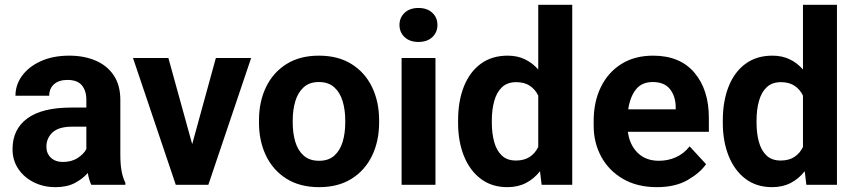

<svg xmlns="http://www.w3.org/2000/svg" viewBox="-20 -770 3562 800"><path d="M360.4 0Q351.1 -19 345.7 -49.3Q324.7 -24.9 292 -7.6Q259.3 9.8 211.4 9.8Q161.1 9.8 120.4 -10.7Q79.6 -31.2 55.9 -66.9Q32.2 -102.5 32.2 -148.4Q32.2 -231.4 93.8 -276.6Q155.3 -321.8 276.9 -321.8H339.8V-354.5Q339.8 -392.1 321 -414.6Q302.2 -437 261.2 -437Q225.6 -437 205.3 -419.2Q185.1 -401.4 185.1 -371.1H44.4Q44.4 -416.5 72 -454.3Q99.6 -492.2 150.1 -515.1Q200.7 -538.1 269 -538.1Q330.1 -538.1 378.2 -517.6Q426.3 -497.1 453.9 -456.1Q481.4 -415 481.4 -353.5V-127.4Q481.4 -84 486.8 -56.2Q492.2 -28.3 502.4 -8.3V0ZM242.2 -95.2Q278.3 -95.2 303.7 -111.8Q329.1 -128.4 339.8 -148.9V-242.2H280.8Q224.6 -242.2 199 -218.3Q173.3 -194.3 173.3 -158.2Q173.3 -130.9 191.9 -113Q210.4 -95.2 242.2 -95.2Z M681.6 -528.3 780.8 -169.4 879.4 -528.3H1026.4L848.1 0H712.4L534.2 -528.3Z M1059.1 -258.8V-269Q1059.1 -346.2 1088.4 -407Q1117.7 -467.8 1173.3 -502.9Q1229 -538.1 1308.6 -538.1Q1389.2 -538.1 1445.1 -502.9Q1501 -467.8 1530.3 -407Q1559.6 -346.2 1559.6 -269V-258.8Q1559.6 -182.1 1530.3 -121.3Q1501 -60.5 1445.3 -25.4Q1389.6 9.8 1309.6 9.8Q1229.5 9.8 1173.6 -25.4Q1117.7 -60.5 1088.4 -121.3Q1059.1 -182.1 1059.1 -258.8ZM1199.7 -269V-258.8Q1199.7 -214.8 1210.4 -179Q1221.2 -143.1 1245.4 -121.6Q1269.5 -100.1 1309.6 -100.1Q1349.1 -100.1 1373 -121.6Q1397 -143.1 1407.7 -179Q1418.5 -214.8 1418.5 -258.8V-269Q1418.5 -312 1407.7 -348.1Q1397 -384.3 1372.8 -406.2Q1348.6 -428.2 1308.6 -428.2Q1269 -428.2 1245.1 -406.2Q1221.2 -384.3 1210.4 -348.1Q1199.7 -312 1199.7 -269Z M1644.5 -666Q1644.5 -696.8 1666 -716.8Q1687.5 -736.8 1723.6 -736.8Q1759.8 -736.8 1781.2 -716.8Q1802.7 -696.8 1802.7 -666Q1802.7 -635.3 1781.2 -615.2Q1759.8 -595.2 1723.6 -595.2Q1687.5 -595.2 1666 -615.2Q1644.5 -635.3 1644.5 -666ZM1794.4 -528.3V0H1653.3V-528.3Z M1888.7 -257.8V-268.1Q1888.7 -348.6 1912.8 -409.4Q1937 -470.2 1983.2 -504.2Q2029.3 -538.1 2095.2 -538.1Q2135.7 -538.1 2167.2 -522.9Q2198.7 -507.8 2222.7 -480.5V-750H2364.3V0H2236.8L2230 -56.6Q2205.6 -25.4 2171.9 -7.8Q2138.2 9.8 2094.2 9.8Q2028.8 9.8 1982.9 -25.1Q1937 -60.1 1912.8 -120.6Q1888.7 -181.2 1888.7 -257.8ZM2029.3 -268.1V-257.8Q2029.3 -214.4 2039.1 -178.7Q2048.8 -143.1 2070.8 -122.1Q2092.8 -101.1 2129.9 -101.1Q2164.1 -101.1 2187 -116.2Q2210 -131.3 2222.7 -157.7V-371.6Q2210 -397.9 2187.3 -412.8Q2164.6 -427.7 2130.9 -427.7Q2093.8 -427.7 2071.5 -406.5Q2049.3 -385.3 2039.3 -349.1Q2029.3 -313 2029.3 -268.1Z M2716.8 9.8Q2634.8 9.8 2575.7 -24.7Q2516.6 -59.1 2485.1 -117.2Q2453.6 -175.3 2453.6 -246.1V-265.6Q2453.6 -345.7 2483.6 -407.2Q2513.7 -468.8 2569.1 -503.4Q2624.5 -538.1 2701.2 -538.1Q2813.5 -538.1 2873.5 -467Q2933.6 -396 2933.6 -279.3V-220.7H2596.2Q2603 -167 2636.7 -133.5Q2670.4 -100.1 2725.6 -100.1Q2763.7 -100.1 2796.6 -115Q2829.6 -129.9 2853.5 -160.2L2921.9 -85.9Q2897 -49.8 2845.5 -20Q2793.9 9.8 2716.8 9.8ZM2699.7 -428.2Q2653.8 -428.2 2629.4 -397Q2605 -365.7 2597.7 -314.5H2795.4V-325.2Q2794.9 -368.7 2771.7 -398.4Q2748.5 -428.2 2699.7 -428.2Z M2991.7 -257.8V-268.1Q2991.7 -348.6 3015.9 -409.4Q3040 -470.2 3086.2 -504.2Q3132.3 -538.1 3198.2 -538.1Q3238.8 -538.1 3270.3 -522.9Q3301.8 -507.8 3325.7 -480.5V-750H3467.3V0H3339.8L3333 -56.6Q3308.6 -25.4 3274.9 -7.8Q3241.2 9.8 3197.3 9.8Q3131.8 9.8 3085.9 -25.1Q3040 -60.1 3015.9 -120.6Q2991.7 -181.2 2991.7 -257.8ZM3132.3 -268.1V-257.8Q3132.3 -214.4 3142.1 -178.7Q3151.9 -143.1 3173.8 -122.1Q3195.8 -101.1 3232.9 -101.1Q3267.1 -101.1 3290 -116.2Q3313 -131.3 3325.7 -157.7V-371.6Q3313 -397.9 3290.3 -412.8Q3267.6 -427.7 3233.9 -427.7Q3196.8 -427.7 3174.6 -406.5Q3152.3 -385.3 3142.3 -349.1Q3132.3 -313 3132.3 -268.1Z"/></svg>

Font: Vazirmatn FD
Style: Bold
Weight: 700
Designer: Saber Rastikerdar
Foundry: Saber Rastikerdar
Version: Version 33.001